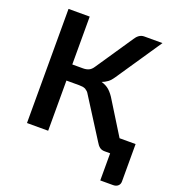

<svg xmlns="http://www.w3.org/2000/svg" viewBox="-157 -847 1047 1143"><g transform="rotate(20 367.0 -275.5)"><path d="M629.4 -103.5H731V133.3Q731 151.4 719.2 161.6Q707.5 171.9 688.5 171.9H607.4V0H571.8Q553.2 0 540.5 -9.8Q527.8 -19.5 516.6 -39.6L362.3 -282.7Q356 -293.9 350.1 -299.8Q343.8 -305.7 335.4 -311Q326.7 -314.9 317.9 -316.4Q308.6 -317.9 295.4 -317.9H214.8V0H80.6V-723.1H214.8V-419.9H283.2Q303.2 -419.9 318.4 -426.8Q334 -433.6 346.7 -453.1L504.9 -687Q514.2 -702.6 528.3 -712.9Q542.5 -723.1 561 -723.1H675.8L479.5 -433.1Q466.3 -413.1 450.7 -401.4Q432.1 -387.7 414.1 -381.8Q443.4 -374 464.8 -355.5Q486.8 -335.4 504.4 -305.2Z"/></g></svg>

Font: Lato-SemiBold
Style: Bold
Weight: 500
Designer: Lukasz Dziedzic with Adam Twardoch and Botio Nikoltchev
Foundry: tyPoland Lukasz Dziedzic
Version: ""